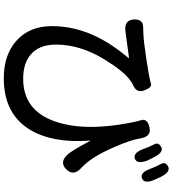

<svg xmlns="http://www.w3.org/2000/svg" viewBox="33 -894 933 1040"><g transform="rotate(90 500.0 -374.5)"><path d="M405 72Q280 72 204 6Q122 -64 122 -189Q122 -309 176 -424Q217 -511 294 -603Q297 -607 292 -606L151 -587Q90 -579 86 -631Q83 -683 129 -683Q134 -683 163 -684Q208 -686 306 -701Q411 -717 432.5 -725Q454 -733 470 -689Q487 -646 438 -627Q433 -625 412 -610Q364 -574 303 -474Q222 -343 222 -211Q222 -119 277 -73Q325 -33 407 -33Q575 -33 636 -199Q695 -360 645 -615Q640 -643 632 -670Q620 -706 670 -717Q720 -729 730 -668Q738 -616 777 -527Q831 -401 891 -347Q936 -306 898 -267Q860 -228 818 -273Q796 -297 744 -395Q742 -399 742 -394Q757 -196 685 -73Q599 72 405 72ZM840 -638Q809 -627 788 -683Q774 -722 762 -744Q750 -766 777 -781Q805 -795 832 -742Q849 -709 850 -706Q871 -649 840 -638ZM947 -677Q916 -664 895 -721Q883 -754 869 -778.5Q855 -803 882 -818Q910 -833 938 -780Q942 -773 954 -745Q978 -689 947 -677Z"/></g></svg>

Font: Resource Han Rounded CN Medium
Style: Regular
Weight: 500
Designer: Cyano Hao (round all glyphs); Ryoko NISHIZUKA 西塚涼子 (kana, bopomofo & ideographs); Paul D. Hunt (Latin, Greek & Cyrillic)
Foundry: Cyano Hao
Version: 0.990